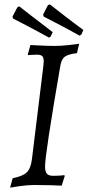

<svg xmlns="http://www.w3.org/2000/svg" viewBox="-20 -846 401 878"><path d="M256 -546Q186 -140 186 -85Q186 -61 194.5 -51.5Q203 -42 223 -42Q241 -42 255 -43Q269 -44 274 -45L276 -41L262 3Q249 2 212.5 1Q176 0 137 0Q107 0 72 5Q37 10 26 12L38 -31Q84 -40 102.5 -58Q121 -76 126 -118L178 -542Q180 -560 180 -565Q180 -583 173 -589.5Q166 -596 149 -596Q137 -596 124.5 -595Q112 -594 108 -594L107 -597L119 -640Q121 -640 161 -638Q201 -636 232 -636Q260 -636 295.5 -640Q331 -644 342 -646L332 -603Q291 -598 276 -586.5Q261 -575 256 -546ZM180 -770 177 -779 199 -822 208 -826Q222 -815 269 -778.5Q316 -742 361 -709L352 -688L344 -683Q292 -712 243 -737.5Q194 -763 180 -770ZM40 -761 37 -770 59 -812 68 -817Q82 -806 124.5 -773Q167 -740 221 -699L211 -678L204 -674Q152 -703 103 -728.5Q54 -754 40 -761Z"/></svg>

Font: Alegreya SC
Style: Italic
Weight: 400
Italic angle: -7°
Designer: Juan Pablo del Peral
Foundry: Huerta Tipografica
Version: Version 2.007; ttfautohint (v1.6)